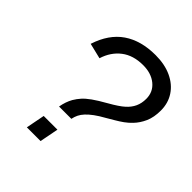

<svg xmlns="http://www.w3.org/2000/svg" viewBox="-194 -821 943 943"><g transform="rotate(45 278.0 -349.0)"><path d="M342.3 -698.2Q406.7 -698.2 454.1 -676Q501.5 -653.8 527.3 -614.5Q553.2 -575.2 553.2 -523.9Q553.2 -476.6 538.3 -443.1Q523.4 -409.7 500 -385.3Q484.4 -368.7 465.6 -355.2Q446.8 -341.8 427 -330.3Q407.2 -318.8 387.7 -307.1Q356.9 -290 336.4 -274.9Q315.9 -259.8 302.2 -245.1Q288.6 -230.5 281.5 -215.8Q274.4 -201.2 271 -184.1H185.5Q192.4 -223.1 209 -252.4Q220.7 -272 234.9 -287.8Q249 -303.7 274.2 -321.8Q299.3 -339.8 342.8 -364.3Q368.7 -378.9 387.2 -391.4Q405.8 -403.8 417 -414.1Q439.5 -434.1 450.7 -458.5Q461.9 -482.9 461.9 -513.7Q461.9 -561.5 426.3 -590.8Q390.6 -620.1 334 -620.1Q265.6 -620.1 221.2 -585.9Q176.8 -551.8 158.2 -492.2L77.6 -511.7Q108.4 -606.9 175 -652.6Q241.7 -698.2 342.3 -698.2ZM260.3 -98.1 241.2 0H146L165 -98.1Z"/></g></svg>

Font: Arimo
Style: Italic
Weight: 400
Italic angle: -12°
Designer: Steve Matteson
Foundry: Monotype Imaging Inc.
Version: Version 1.33